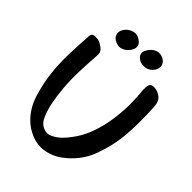

<svg xmlns="http://www.w3.org/2000/svg" viewBox="-277 -1113 1283 1283"><g transform="rotate(45 364.5 -471.0)"><path d="M176.8 -38.1C201.2 -15.6 227.5 1 257.8 13.7C287.1 26.4 317.4 32.2 347.7 32.2H351.6C377.9 31.2 404.3 25.4 429.7 15.6C455.1 5.9 478.5 -6.8 499 -23.4C562.5 -71.3 608.4 -130.9 636.7 -204.1C664.1 -277.3 681.6 -352.5 688.5 -431.6C691.4 -470.7 693.4 -508.8 693.4 -546.9V-559.6C693.4 -601.6 692.4 -642.6 690.4 -681.6C689.5 -694.3 688.5 -707 686.5 -719.7C683.6 -732.4 678.7 -744.1 670.9 -753.9C663.1 -763.7 652.3 -771.5 638.7 -778.3C625 -784.2 612.3 -787.1 599.6 -788.1H595.7C577.1 -788.1 565.4 -781.2 561.5 -767.6C558.6 -756.8 557.6 -745.1 557.6 -732.4V-719.7C562.5 -679.7 564.5 -639.6 564.5 -598.6C564.5 -582 564.5 -565.4 563.5 -548.8C560.5 -491.2 553.7 -434.6 541 -378.9C532.2 -342.8 521.5 -306.6 506.8 -272.5C492.2 -237.3 474.6 -205.1 452.1 -174.8C445.3 -166 438.5 -156.2 429.7 -145.5C420.9 -134.8 412.1 -125 402.3 -115.2C383.8 -96.7 363.3 -83 340.8 -72.3C330.1 -67.4 319.3 -64.5 308.6 -64.5C296.9 -64.5 285.2 -67.4 272.5 -73.2C248 -84 230.5 -104.5 217.8 -136.7C205.1 -168.9 195.3 -201.2 189.5 -234.4C186.5 -252.9 183.6 -270.5 180.7 -287.1C178.7 -303.7 176.8 -318.4 175.8 -331.1C170.9 -370.1 168.9 -410.2 168.9 -450.2V-465.8C169.9 -510.7 170.9 -555.7 173.8 -600.6L176.8 -638.7C177.7 -651.4 177.7 -664.1 178.7 -676.8V-680.7C178.7 -695.3 171.9 -709 158.2 -719.7C143.6 -731.4 129.9 -740.2 116.2 -745.1C107.4 -748 96.7 -749 83 -749H75.2C58.6 -748 48.8 -739.3 47.9 -721.7C43.9 -664.1 41 -605.5 39.1 -547.9C38.1 -533.2 38.1 -518.6 38.1 -503.9C38.1 -460 40 -417 44.9 -373C50.8 -314.5 63.5 -254.9 82 -193.4C100.6 -131.8 131.8 -80.1 176.8 -38.1ZM193.4 -829.1C204.1 -821.3 216.8 -816.4 231.4 -814.5C234.4 -813.5 238.3 -813.5 241.2 -813.5C252 -813.5 262.7 -816.4 272.5 -821.3C285.2 -827.1 297.9 -837.9 309.6 -852.5C320.3 -867.2 326.2 -880.9 326.2 -895.5V-898.4C325.2 -911.1 319.3 -920.9 310.5 -929.7C300.8 -938.5 291 -944.3 280.3 -949.2C272.5 -952.1 264.6 -954.1 256.8 -954.1H252.9C244.1 -953.1 235.4 -951.2 226.6 -948.2C210 -941.4 196.3 -931.6 184.6 -917C173.8 -902.3 168 -886.7 168 -872.1C168.9 -864.3 170.9 -856.4 174.8 -848.6C178.7 -841.8 184.6 -835 193.4 -829.1ZM382.8 -869.1C392.6 -854.5 407.2 -844.7 425.8 -839.8C433.6 -838.9 441.4 -837.9 448.2 -837.9C459 -837.9 468.8 -839.8 478.5 -842.8C493.2 -848.6 505.9 -858.4 516.6 -872.1C526.4 -884.8 531.2 -898.4 531.2 -913.1V-918C530.3 -929.7 525.4 -940.4 516.6 -950.2C507.8 -959 498 -965.8 485.4 -969.7C477.5 -972.7 469.7 -973.6 462.9 -973.6C456.1 -973.6 448.2 -972.7 441.4 -970.7C426.8 -965.8 415 -958 405.3 -948.2C394.5 -937.5 386.7 -925.8 379.9 -911.1C377 -904.3 376 -898.4 376 -892.6C376 -884.8 377.9 -877 382.8 -869.1Z"/></g></svg>

Font: ChillSide Comic
Style: Regular
Weight: 400
Designer: Koroletov, Abay Emes
Version: Version 1.000